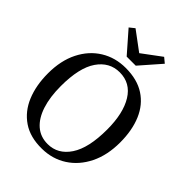

<svg xmlns="http://www.w3.org/2000/svg" viewBox="-276 -1112 1257 1257"><g transform="rotate(45 352.5 -484.0)"><path d="M346.5 11Q239 12.5 167.8 -35.8Q96.5 -84 61 -169.5Q25.5 -255 25.5 -366.5Q25.5 -484.5 69 -571Q112.5 -657.5 188.5 -704.5Q264.5 -751.5 361.5 -751.5Q467.5 -751.5 538.2 -705.5Q609 -659.5 644.5 -576Q680 -492.5 680 -380.5Q680 -262.5 636.8 -175Q593.5 -87.5 518.2 -38.8Q443 10 346.5 11ZM353.5 -703.5Q259 -703.5 201.5 -620Q144 -536.5 144 -366.5Q144 -265.5 168 -191.5Q192 -117.5 238.2 -77.2Q284.5 -37 351 -37Q445.5 -37 502.8 -123.2Q560 -209.5 560 -380Q560 -530 506.5 -616.8Q453 -703.5 353.5 -703.5ZM222 -980.5 354.5 -882 487 -980.5 522 -951.5 396.5 -808H312.5L186.5 -952Z"/></g></svg>

Font: Merriweather Text
Style: Regular
Weight: 400
Designer: Eben Sorkin
Foundry: Eben Sorkin
Version: Version 2.100; ttfautohint (v1.7.19-72a1) -l 8 -r 50 -G 200 